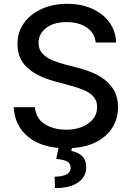

<svg xmlns="http://www.w3.org/2000/svg" viewBox="-20 -757 683 996"><path d="M476.6 -536.2Q470.9 -586.6 429.7 -614.5Q388.5 -642.4 326 -642.4Q258.9 -642.4 219.5 -611.9Q180 -581.3 180 -534.8Q180 -500 201.2 -478.2Q222.3 -456.3 253 -443.9Q283.7 -431.5 312.1 -424L383.2 -405.5Q418 -397 454.5 -382.3Q491.1 -367.5 522.4 -343.9Q553.6 -320.3 573 -285.2Q592.3 -250 592.3 -201Q592.3 -139.6 560.5 -91.3Q528.8 -43 468.8 -15.4Q408.7 12.1 323.2 12.1Q201 12.1 128.7 -45.1Q56.5 -102.3 51.1 -201H161.2Q166.2 -141.7 212.7 -112.9Q259.2 -84.2 322.4 -84.2Q392.4 -84.2 438 -116.5Q483.7 -148.8 483.7 -202.1Q483.7 -234.4 465.4 -255.1Q447.1 -275.9 416 -289.2Q384.9 -302.6 345.9 -312.9L259.9 -336.3Q172.2 -360.1 121.4 -406.2Q70.7 -452.4 70.7 -528.4Q70.7 -591.3 104.8 -638.1Q138.8 -685 197.3 -711.1Q255.7 -737.2 328.5 -737.2Q402.3 -737.2 459 -711.3Q515.6 -685.4 548.3 -639.9Q581 -594.5 582.4 -536.2ZM286.2 -2.8H355.8L350.1 26.3Q380.7 30.9 403.9 51Q427.2 71 427.2 111.2Q427.6 159.4 385.8 189.1Q344.1 218.8 265.3 218.8L263.1 159.4Q300.1 159.4 323 148.8Q345.9 138.1 346.2 114.3Q346.6 90.6 328.7 80.8Q310.7 71 271.7 67.5Z"/></svg>

Font: Inter Zeller Medium
Style: Regular
Weight: 500
Designer: Rasmus Andersson; Joe Bland
Foundry: zeller
Version: Version 3.015;git-dec3a8cb1